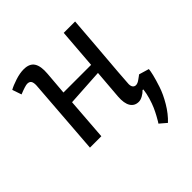

<svg xmlns="http://www.w3.org/2000/svg" viewBox="-194 -653 978 978"><g transform="rotate(-45 295.0 -164.5)"><path d="M384.8 -240.2 186 -228 168.9 0H86.9L118.2 -416Q119.1 -437 112.8 -446.5Q106.4 -456.1 90.8 -456.1Q77.1 -456.1 32.2 -438L15.1 -487.8Q34.7 -499 68.6 -510Q102.5 -521 129.9 -521Q171.9 -521 188.2 -495.6Q204.6 -470.2 200.2 -418.9Q198.7 -397.9 195.1 -356.4Q191.4 -314.9 189.9 -293.9H389.2L405.8 -507.8H487.8Q483.9 -450.2 475.3 -347.4Q466.8 -244.6 460.9 -171.9Q455.1 -99.1 455.1 -89.8Q455.1 -74.2 461.4 -66.7Q467.8 -59.1 477.1 -59.1Q480.5 -59.1 483.6 -59.6Q486.8 -60.1 490.5 -61.8Q494.1 -63.5 496.6 -64.7Q499 -65.9 503.4 -69.1Q507.8 -72.3 510.3 -74Q512.7 -75.7 518.8 -80.1Q524.9 -84.5 527.8 -86.9L582 -70.8Q581.5 -59.6 575.2 -33.2Q568.8 -6.8 555.9 32.5Q543 71.8 516.8 116Q490.7 160.2 457 191.9L419.9 160.2Q422.4 156.7 426.3 150.6Q430.2 144.5 440.7 125.2Q451.2 106 460 86.2Q468.8 66.4 477.3 38.1Q485.8 9.8 488.8 -17.1L483.9 -18.1Q473.1 -6.3 457.3 2.4Q441.4 11.2 428.2 11.2Q398.4 11.2 383.5 -12.7Q368.7 -36.6 372.1 -83Z"/></g></svg>

Font: Literata Book
Style: Italic
Weight: 400
Italic angle: -3°
Designer: Latin by Veronika Burian and Jose Scaglione. Greek by Irene Vlachou. Cyrillic by Vera Evstafieva
Foundry: TypeTogether
Version: Version 1.003;PS 001.003;hotconv 1.0.88;makeotf.lib2.5.64775